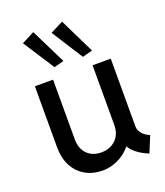

<svg xmlns="http://www.w3.org/2000/svg" viewBox="-144 -882 850 988"><g transform="rotate(-20 281.0 -388.0)"><path d="M249 7.8Q193.8 7.8 153.1 -16.1Q112.3 -40 89.8 -83Q67.4 -126 67.4 -184.1V-519H167V-190.9Q167 -142.1 195.3 -112.5Q223.6 -83 271 -82Q304.7 -81.5 329.8 -95.2Q355 -108.9 369.1 -133.3Q383.3 -157.7 383.3 -190.9V-519H482.9V-146.5Q482.9 -127 498 -108.9Q513.2 -90.8 539.1 -80.1L502.9 7.8Q459.5 -9.3 429.7 -35.9Q399.9 -62.5 399.4 -87.9L432.1 -66.4H375L424.3 -99.1Q397.5 -48.8 349.6 -20.5Q301.8 7.8 249 7.8ZM351.6 -576.7 242.2 -748 312.5 -783.7 406.7 -591.3ZM196.3 -576.7 85.4 -748 154.8 -783.7 250 -591.3Z"/></g></svg>

Font: Reddit Mono Medium
Style: Regular
Weight: 500
Monospace: yes
Designer: Stephen Hutchings
Foundry: Reddit
Version: Version 1.014